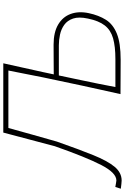

<svg xmlns="http://www.w3.org/2000/svg" viewBox="147 -937 760 1168"><g transform="rotate(-90 527.0 -353.0)"><path d="M12.5 7Q9 7 -7.8 5.5Q-24.5 4 -37 2L-26.5 -31.5Q-15.5 -29.5 -2.2 -27.2Q11 -25 13 -25Q59.5 -25 107 -116.8Q154.5 -208.5 221.5 -399.5Q242 -477.5 262.8 -555.5Q283.5 -633.5 304.5 -713H726Q712.5 -652.5 700 -596Q687.5 -539.5 672.5 -472L658.5 -406Q689 -406 735 -406.5Q781 -407 839.5 -407Q914.5 -407 961.5 -379.2Q1008.5 -351.5 1026.2 -303Q1044 -254.5 1031 -193Q1018 -132 990.5 -88.5Q963 -45 906 -22Q849 1 748 1Q684.5 1 634.5 0.5Q584.5 0 538.5 0Q552 -61.5 564.5 -117.2Q577 -173 591 -238L640.5 -472Q652 -530.5 661.8 -580.2Q671.5 -630 682 -682H332.5Q312.5 -609.5 292 -536.5Q271.5 -463.5 249.5 -386.5Q203 -254 167.8 -166.8Q132.5 -79.5 96.8 -36.2Q61 7 12.5 7ZM581.5 -31H751Q828.5 -31 878.2 -45.2Q928 -59.5 956.2 -95.8Q984.5 -132 998 -198Q1010 -253.5 998.2 -288.2Q986.5 -323 960 -342Q933.5 -361 900.2 -368Q867 -375 835.5 -375H652L624 -242.5Q611.5 -183.5 601.5 -134Q591.5 -84.5 581.5 -31Z"/></g></svg>

Font: Commissioner Loud Thin
Style: Italic
Weight: 100
Italic angle: -12°
Designer: Kostas Bartsokas
Foundry: Kostas Bartsokas
Version: Version 1.000; ttfautohint (v1.8.3)